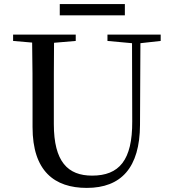

<svg xmlns="http://www.w3.org/2000/svg" viewBox="-20 -901 843 938"><path d="M272 -826H590V-881H272ZM505 -701 625 -690 626 -308C627 -118 562 -43 430 -43C312 -43 243 -110 243 -295V-394C243 -494 243 -594 244 -692L350 -701V-732H44V-701L137 -693C139 -594 139 -493 139 -394V-280C139 -65 246 17 404 17C572 17 663 -82 664 -291L666 -690L765 -701V-732H505Z"/></svg>

Font: Source Han Serif SC Medium
Style: Regular
Weight: 500
Designer: Ryoko NISHIZUKA 西塚涼子 (kana & ideographs); Frank Grießhammer (Latin, Greek & Cyrillic); Wenlong ZHANG 张文龙 (bopomofo); San
Foundry: Adobe
Version: Version 2.003;hotconv 1.1.1;makeotfexe 2.6.0